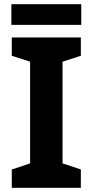

<svg xmlns="http://www.w3.org/2000/svg" viewBox="-20 -892 441 912"><path d="M364 0H36V-87L123 -116V-599L36 -627V-714H364V-627L277 -599V-116L364 -87ZM366 -872V-774H34V-872Z"/></svg>

Font: Noto Sans Khmer UI
Style: Bold
Weight: 700
Designer: Danh Hong and the Monotype Design Team
Foundry: Monotype Imaging Inc.
Version: Version 2.002; ttfautohint (v1.8.4.7-5d5b)